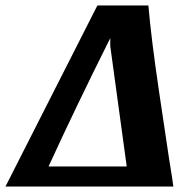

<svg xmlns="http://www.w3.org/2000/svg" viewBox="-88 -680 686 700"><path d="M528 -104Q542 -19 544 0H-68L267 -660H453Q463 -541 492.5 -342Q522 -143 528 -104ZM89 -73H374L314 -512V-541Q187 -287 89 -73Z"/></svg>

Font: Sansita
Style: Bold Italic
Weight: 700
Italic angle: -11°
Designer: Pablo Cosgaya
Foundry: Omnibus-Type
Version: Version 1.006